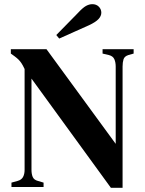

<svg xmlns="http://www.w3.org/2000/svg" viewBox="-20 -897 696 921"><path d="M35 0V-21L64 -29Q83 -34 90.5 -48Q98 -62 98 -82V-566Q89 -585 82.5 -594.5Q76 -604 69 -611Q62 -618 50 -627L32 -640V-661H203L535 -207V-578Q535 -598 528.5 -613Q522 -628 502 -633L472 -640V-661H621V-640L596 -633Q577 -627 572.5 -612.5Q568 -598 568 -578V4H512L131 -520V-83Q131 -62 137 -48Q143 -34 162 -29L189 -21V0ZM250 -729Q276 -755 302 -782Q328 -809 353 -834Q377 -860 392.5 -868.5Q408 -877 423 -877Q442 -877 454 -865Q466 -853 466 -836Q466 -820 452.5 -805.5Q439 -791 407 -776Q370 -760 335.5 -744Q301 -728 264 -712Z"/></svg>

Font: DeepMind Serif Text
Style: Regular
Weight: 400
Designer: Frank Grießhammer / Modifications: Colophon Foundry
Foundry: Colophon Foundry
Version: Version 5.003; ttfautohint (v1.8.2)